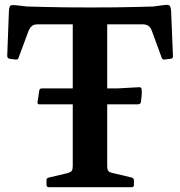

<svg xmlns="http://www.w3.org/2000/svg" viewBox="-20 -777 748 797"><path d="M282 0V-746H425V0ZM661 -756Q674 -758 680 -756Q686 -754 688.5 -744Q691 -734 691 -712L698 -543Q698 -534 688 -533L664 -530Q654 -528 651 -538L610 -650Q604 -665 595 -670.5Q586 -676 572 -676H137Q121 -676 113 -669.5Q105 -663 99 -650L57 -537Q54 -528 44 -530L19 -533Q10 -536 10 -545L17 -731Q18 -744 20.5 -750Q23 -756 33.5 -756Q44 -756 66 -753L92 -750Q131 -749 169 -748Q207 -747 252 -746.5Q297 -746 354 -746Q412 -746 458 -746.5Q504 -747 542.5 -748Q581 -749 616 -750ZM183 0Q173 0 173 -10V-29Q173 -38 183 -40L259 -58Q274 -62 278 -68Q282 -74 282 -88V-210H425V-89Q425 -73 429.5 -67.5Q434 -62 447 -59L527 -40Q536 -37 536 -28V-9Q536 0 526 0ZM143 -344Q134 -344 136 -354L143 -401Q144 -410 154 -410H467L558 -415Q568 -415 568 -405Q569 -393 568 -379.5Q567 -366 565 -353Q563 -344 553 -344Z"/></svg>

Font: Hahmlet SemiBold
Style: Regular
Weight: 600
Version: Version 1.002